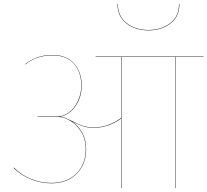

<svg xmlns="http://www.w3.org/2000/svg" viewBox="-20 -972 1071 992"><path d="M1031 -678H889V0H887V-678H608V0H606V-360Q579 -339 542 -325.5Q505 -312 469 -312Q432 -312 409.5 -319.5Q387 -327 353 -344Q385 -322 405 -286Q425 -250 425 -201Q425 -124 376.5 -74.5Q328 -25 245 -25Q192 -25 140.5 -45.5Q89 -66 50 -104L52 -106Q89 -68 140.5 -47.5Q192 -27 245 -27Q327 -27 375 -75.5Q423 -124 423 -201Q423 -256 396.5 -296Q370 -336 330 -355L328 -356Q303 -368 276 -368H174V-370H276Q308 -370 336.5 -391.5Q365 -413 382.5 -450Q400 -487 400 -529Q400 -601 361 -643.5Q322 -686 252 -686Q206 -686 170 -672.5Q134 -659 112 -639L111 -641Q135 -661 170.5 -674.5Q206 -688 252 -688Q322 -688 362 -644.5Q402 -601 402 -529Q402 -487 386 -452Q370 -417 344.5 -395.5Q319 -374 291 -369Q312 -366 328 -358L358 -344Q388 -328 410.5 -321Q433 -314 469 -314Q506 -314 542.5 -328Q579 -342 606 -363V-678H474V-680H1031ZM587 -952H589Q589 -887 635 -852Q681 -817 747 -817Q813 -817 859 -852Q905 -887 905 -952H907Q907 -886 860.5 -850.5Q814 -815 747 -815Q680 -815 633.5 -850.5Q587 -886 587 -952Z"/></svg>

Font: FiraGO Two
Style: Regular
Weight: 100
Designer: bBox Type
Foundry: bBox Type GmbH
Version: Version 1.001